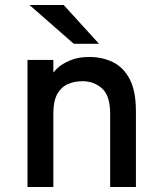

<svg xmlns="http://www.w3.org/2000/svg" viewBox="-20 -752 656 772"><path d="M90.5 0V-511H194.5V-398.5L180 -427Q184 -451.5 205.8 -473.2Q227.5 -495 261.5 -509Q295.5 -523 337.5 -523Q392 -523 434.8 -501.8Q477.5 -480.5 502 -432.8Q526.5 -385 526.5 -305V0H423V-294Q423 -367 390.5 -396.2Q358 -425.5 312 -425.5Q279.5 -425.5 252.8 -413.8Q226 -402 210.2 -373.8Q194.5 -345.5 194.5 -296V0ZM276.5 -576 98.5 -732H236L378 -576Z"/></svg>

Font: Overpass Mono SemiBold
Style: Regular
Weight: 600
Monospace: yes
Designer: Delve Withrington, Dave Bailey
Foundry: Delve Fonts LLC
Version: Version 4.000